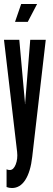

<svg xmlns="http://www.w3.org/2000/svg" viewBox="-22 -747 265 965"><path d="M38 198Q79 198 105.2 157.2Q131.5 116.5 140 41L208 -547H130L104.5 -230.5V-224H103.5V-230.5L75 -547H-2L64 16Q68 51.5 57 79.5Q46 107.5 27.5 107.5Q18.5 107.5 11 104V193Q23 198 38 198ZM53.5 -637H117.5L164.5 -727H84.5Z"/></svg>

Font: League Gothic Condensed
Style: Regular
Weight: 400
Width: 3
Designer: The League of Moveable Type
Version: Version 1.600; ttfautohint (v1.8.3)